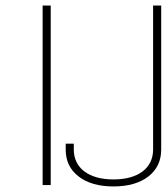

<svg xmlns="http://www.w3.org/2000/svg" viewBox="-20 -670 603 695"><path d="M390.6 4.9C443.8 4.9 486.3 -7.3 517.1 -31.2C547.9 -55.2 563.5 -87.4 563.5 -128.9V-649.9H534.2V-128.9C534.2 -61 480 -20.5 390.6 -20.5C302.2 -20.5 247.1 -61 247.1 -128.9V-149.9H217.8V-128.9C217.8 -87.4 233.4 -55.2 264.6 -31.2C295.4 -7.3 337.4 4.9 390.6 4.9ZM163.6 -649.9H134.3V0H163.6Z"/></svg>

Font: Estedad Thin
Style: Regular
Weight: 100
Designer: Amin Abedi
Version: Version 7.3